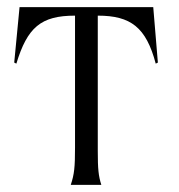

<svg xmlns="http://www.w3.org/2000/svg" viewBox="-20 -520 504 540"><path d="M179 0H265C257 -25 255 -45 255 -95V-476C348 -476 391 -443 418 -341L424 -344L411 -500H35L20 -344L26 -341C57 -443 95 -476 191 -476V-105C191 -50 189 -30 179 0Z"/></svg>

Font: Sinistre
Style: Regular
Weight: 400
Designer: Jules Durand
Foundry: Collletttivo
Version: Version 69.420;Glyphs 3.2 (3217)